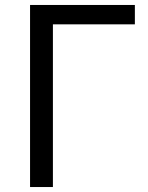

<svg xmlns="http://www.w3.org/2000/svg" viewBox="-20 -753 597 773"><path d="M101 0H193V-655H523V-733H101Z"/></svg>

Font: Source Han Sans KR
Style: Regular
Weight: 400
Designer: Ryoko NISHIZUKA 西塚涼子 (kana, bopomofo & ideographs); Paul D. Hunt (Latin, Greek & Cyrillic); Sandoll Communications 산돌커뮤니
Foundry: Adobe
Version: Version 2.004;hotconv 1.0.118;makeotfexe 2.5.65603